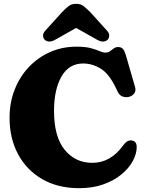

<svg xmlns="http://www.w3.org/2000/svg" viewBox="-20 -964 764 1004"><path d="M695 -195Q694.5 -159 674 -121.2Q653.5 -83.5 614.5 -51.5Q575.5 -19.5 520 0.2Q464.5 20 394 20Q283 20 201.2 -27Q119.5 -74 74.8 -157Q30 -240 30 -349Q30 -428 56.8 -495.8Q83.5 -563.5 131.2 -613.8Q179 -664 242.5 -692Q306 -720 379.5 -720Q426.5 -720 454.8 -712.2Q483 -704.5 500.2 -696.8Q517.5 -689 531.5 -689Q545.5 -689 555.2 -696.2Q565 -703.5 574.8 -710.8Q584.5 -718 598 -718Q614.5 -718 622.8 -708.2Q631 -698.5 638 -676L686.5 -508Q692 -489 681.5 -475Q671 -461 652 -457Q634 -453.5 618.2 -460.5Q602.5 -467.5 593.5 -488Q556 -573 510.5 -602.5Q465 -632 415 -632Q340.5 -632 301.5 -563.8Q262.5 -495.5 262.5 -383.5Q262.5 -249.5 318 -181Q373.5 -112.5 462.5 -112.5Q559 -112.5 624.5 -204.5Q638.5 -222.5 650 -227.2Q661.5 -232 673.5 -228.5Q695 -222.5 695 -195ZM542 -755.5Q520 -736.5 483.5 -758.5L378 -818L273 -758.5Q236 -736.5 214.5 -755.5Q206.5 -762.5 205.2 -776.5Q204 -790.5 218.5 -805.5L304.5 -900.5Q323 -919.5 338.5 -931.8Q354 -944 378 -944Q402 -944 417.5 -931.8Q433 -919.5 452 -900.5L538 -805.5Q552 -790.5 551 -776.5Q550 -762.5 542 -755.5Z"/></svg>

Font: Fraunces 9pt Soft Black
Style: Regular
Weight: 900
Version: Version 1.000;[b76b70a41]